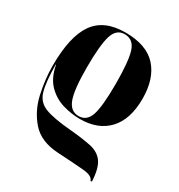

<svg xmlns="http://www.w3.org/2000/svg" viewBox="-183 -673 958 1027"><g transform="rotate(30 296.0 -159.5)"><path d="M293 -550Q424 -550 486.5 -481Q549 -412 549 -288Q549 -161 486.5 -94Q424 -27 312 -27Q260 -27 206.5 -42.5Q153 -58 112 -99Q71 -140 57 -215H55Q56 -106 71.5 -53Q87 0 138 20Q189 40 296 49Q377 56 428.5 67Q480 78 506 114Q532 150 536 231H527Q520 204 465 199Q410 194 302 188Q194 182 138.5 119Q83 56 63.5 -32Q44 -120 44 -202Q44 -382 103 -466Q162 -550 293 -550ZM294 -540Q243 -540 225 -481Q207 -422 207 -285Q207 -148 227.5 -92.5Q248 -37 298 -37Q348 -37 366.5 -91.5Q385 -146 385 -286Q385 -426 366.5 -483Q348 -540 294 -540Z"/></g></svg>

Font: Noto Serif Display SemiCondensed Extra
Style: Regular
Weight: 800
Width: 4
Designer: Monotype Design Team
Foundry: Monotype Imaging Inc.
Version: Version 1.900